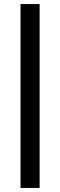

<svg xmlns="http://www.w3.org/2000/svg" viewBox="-20 -795 296 945"><path d="M175 -775H81V130H175Z"/></svg>

Font: RT Raleway SemiBold
Style: Regular
Weight: 400
Designer: Matt McInerney, Pablo Impallari, Rodrigo Fuenzalida — Edited by Milan Moffatt in April 2016
Foundry: Matt McInerney, Pablo Impallari, Rodrigo Fuenzalida — Edited by Milan Moffatt in April 2016
Version: Version 3.001